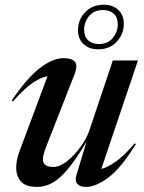

<svg xmlns="http://www.w3.org/2000/svg" viewBox="-20 -762 596 794"><path d="M296 -38 338 -176.5Q296 -105.5 262 -64.5Q228 -23.5 197.2 -6.2Q166.5 11 134.5 11Q85.5 11 66.2 -11.8Q47 -34.5 47 -68Q47 -99.5 60 -135L176.5 -446.5Q153 -444 118.2 -421.5Q83.5 -399 33.5 -342.5L28.5 -346.5Q92 -440 145.2 -480.8Q198.5 -521.5 243 -521.5Q277.5 -521.5 289.8 -506.5Q302 -491.5 288.5 -455.5L171 -155.5Q157.5 -120.5 157.5 -103.5Q157.5 -71.5 201 -71.5Q227 -71.5 257 -95.2Q287 -119 312 -153.2Q337 -187.5 348.5 -219.5L446.5 -512H550.5L399 -63.5Q423.5 -69 458.2 -93.2Q493 -117.5 537.5 -169.5L542 -166Q481 -67.5 428.8 -28.2Q376.5 11 335.5 11Q310 11 299.5 -1.8Q289 -14.5 296 -38ZM409.5 -742.5Q446 -742.5 469 -721.2Q492 -700 492 -664Q492 -620.5 462.5 -589.2Q433 -558 385.5 -558Q349 -558 325.8 -579.5Q302.5 -601 302.5 -637Q302.5 -680.5 332 -711.5Q361.5 -742.5 409.5 -742.5ZM388.5 -580Q426.5 -580 446.8 -605.2Q467 -630.5 467 -661.5Q467 -690 450.5 -705.2Q434 -720.5 406.5 -720.5Q368.5 -720.5 348.2 -695.5Q328 -670.5 328 -639.5Q328 -611 344.2 -595.5Q360.5 -580 388.5 -580Z"/></svg>

Font: Newsreader Display Medium
Style: Italic
Weight: 500
Italic angle: -17°
Designer: Hugues Gentile
Foundry: Production Type
Version: Version 1.001